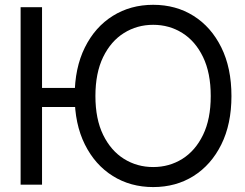

<svg xmlns="http://www.w3.org/2000/svg" viewBox="-20 -757 1005 787"><path d="M311.5 -396.5V-318.4H88.9V-396.5ZM152.3 -727.5V0H64.5V-727.5ZM607.9 9.8Q515.1 9.8 442.4 -35.6Q369.6 -81.1 327.9 -164.8Q286.1 -248.5 286.1 -363.3Q286.1 -478.5 327.9 -562.5Q369.6 -646.5 442.4 -691.9Q515.1 -737.3 607.9 -737.3Q701.2 -737.3 773.4 -691.9Q845.7 -646.5 887.2 -562.5Q928.7 -478.5 928.7 -363.3Q928.7 -248.5 887.2 -164.8Q845.7 -81.1 773.4 -35.6Q701.2 9.8 607.9 9.8ZM607.9 -72.3Q673.8 -72.3 727.3 -105.7Q780.8 -139.2 812.3 -204.1Q843.8 -269 843.8 -363.3Q843.8 -458 812.3 -523.2Q780.8 -588.4 727.3 -621.8Q673.8 -655.3 607.9 -655.3Q542 -655.3 488.3 -621.8Q434.6 -588.4 402.8 -523.2Q371.1 -458 371.1 -363.3Q371.1 -269 402.8 -204.1Q434.6 -139.2 488.3 -105.7Q542 -72.3 607.9 -72.3Z"/></svg>

Font: Inter Tight
Style: Regular
Weight: 400
Designer: Rasmus Andersson
Foundry: rsms
Version: Version 3.002